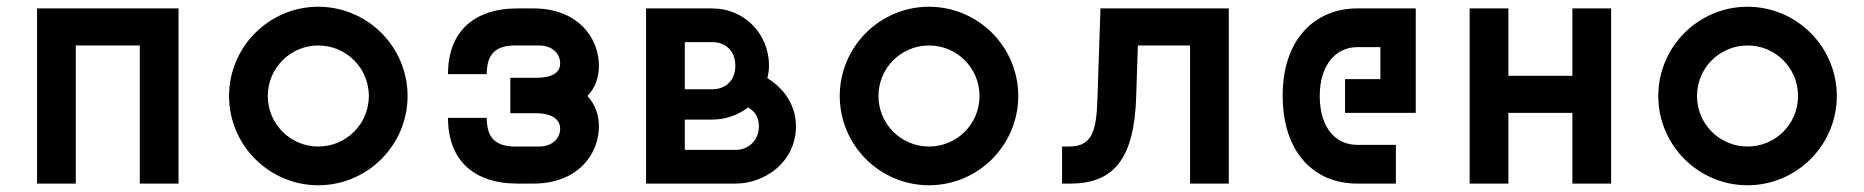

<svg xmlns="http://www.w3.org/2000/svg" viewBox="-20 -545 5533 570"><path d="M90 0H205V-410H395V0H510V-520H90Z M925 -110C842 -110 775 -177 775 -260C775 -343 842 -410 925 -410C1008 -410 1075 -343 1075 -260C1075 -177 1008 -110 925 -110ZM660 -260C660 -114 779 5 925 5C1071 5 1190 -114 1190 -260C1190 -406 1071 -525 925 -525C779 -525 660 -406 660 -260Z M1564 -520H1515C1394 -520 1310 -457 1310 -325H1425C1425 -384 1451 -410 1510 -410H1580C1624 -410 1643 -382 1643 -357C1643 -328 1618 -314 1570 -314H1495V-209H1570C1616 -209 1643 -192 1643 -163C1643 -138 1624 -110 1580 -110H1510C1451 -110 1425 -136 1425 -195H1310C1310 -63 1394 0 1515 0H1564C1693 0 1758 -85 1758 -170C1758 -206 1746 -236 1724 -260C1746 -283 1758 -313 1758 -350C1758 -435 1693 -520 1564 -520Z M2263 -350C2263 -445 2189 -520 2095 -520H1898V0H2165C2249 0 2343 -63 2343 -170C2343 -236 2304 -285 2258 -313C2261 -325 2263 -337 2263 -350ZM2013 -100V-190H2095C2135 -190 2172 -204 2201 -226C2219 -216 2233 -198 2233 -170C2233 -125 2198 -100 2165 -100ZM2013 -280V-420H2095C2133 -420 2163 -395 2163 -350C2163 -305 2133 -280 2095 -280Z M2738 -110C2655 -110 2588 -177 2588 -260C2588 -343 2655 -410 2738 -410C2821 -410 2888 -343 2888 -260C2888 -177 2821 -110 2738 -110ZM2473 -260C2473 -114 2592 5 2738 5C2884 5 3003 -114 3003 -260C3003 -406 2884 -525 2738 -525C2592 -525 2473 -406 2473 -260Z M3133 0H3158C3292 0 3347 -81 3353 -256L3358 -410H3513V0H3628V-520H3247L3238 -251C3235 -151 3220 -110 3153 -110H3133Z M3788 -260C3788 -93 3881 0 4009 0H4124V-115H4009C3949 -115 3898 -161 3898 -260C3898 -355 3948 -405 4009 -405H4078V-310H3973V-210H4183V-520H4009C3884 -520 3787 -428 3788 -260Z M4343 0H4458V-210H4648V0H4763V-520H4648V-320H4458V-520H4343Z M5168 -110C5085 -110 5018 -177 5018 -260C5018 -343 5085 -410 5168 -410C5251 -410 5318 -343 5318 -260C5318 -177 5251 -110 5168 -110ZM4903 -260C4903 -114 5022 5 5168 5C5314 5 5433 -114 5433 -260C5433 -406 5314 -525 5168 -525C5022 -525 4903 -406 4903 -260Z"/></svg>

Font: Grotesk 03
Style: Bold
Weight: 500
Designer: Frank Adebiaye, contributions by Jérémy Landes, Ariel Martín Pérez
Foundry: Velvetyne Type Foundry
Version: Version 3.000;Glyphs 3.1.2 (3150)